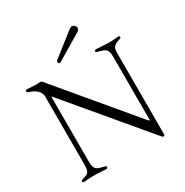

<svg xmlns="http://www.w3.org/2000/svg" viewBox="-211 -1119 1253 1299"><g transform="rotate(-30 416.0 -470.0)"><path d="M695.3 7.8C700.3 7.8 704.5 3.6 704.5 -5V-624.3C704.5 -677.6 705.3 -692.8 765.6 -711.6C772.4 -713.8 777 -717 777 -723C777 -728.7 772.7 -731.5 766.3 -731.5C748.6 -731.5 722.7 -726.2 683.9 -727.3C640.6 -728.3 616.1 -732.2 595.2 -732.2C585.2 -732.2 581 -728.3 581 -723.7C581 -718 583.1 -714.5 599.4 -710.2C628.9 -702.4 645.2 -697.8 655.5 -685.4C665.5 -672.9 669 -655.5 669 -631.4V-140.6C668.7 -132.5 666.9 -131.7 661.2 -137.4L653.8 -144.9L183.2 -706.7C177.2 -714.1 166.2 -729.4 157 -729.4C143.8 -729.4 141 -727.3 121.4 -727.3C106.2 -727.3 70.7 -731.5 54.7 -731.5C46.2 -731.5 41.2 -728.7 41.2 -722.3C41.2 -714.1 46.9 -711.3 60.4 -706.7C126.1 -684.7 135.7 -646.3 135.7 -628.6V-101.6C135.7 -51.8 132.5 -30.2 87.4 -19.2C66.4 -13.8 63.9 -11 63.9 -4.3C63.9 1.4 68.2 5 74.6 5C92.3 5 117.5 0 156.2 0.7C202.8 1.1 220.5 5 245 5C255 5 260.7 1.1 260.7 -4.3C260.7 -11.4 258.2 -13.8 237.2 -18.5C182.5 -30.5 171.2 -41.9 171.2 -102.3V-597.3C171.5 -604.8 172.6 -605.8 177.2 -601.6L681.1 -1.4C684.7 2.8 689.3 7.8 695.3 7.8ZM323.2 -786.9C323.2 -779.8 328.1 -774.1 335.2 -774.1C338.1 -774.1 340.9 -775.6 343.8 -777L541.2 -894.9C553.3 -902 558.2 -911.6 558.2 -920.5C558.2 -934.7 544.7 -948.2 529.1 -948.2C522 -948.2 515.6 -945.3 508.5 -940.3L331 -801.1C325.3 -796.9 323.2 -791.5 323.2 -786.9Z"/></g></svg>

Font: Margiela Serif Light
Style: Regular
Weight: 300
Designer: Andreas Faust, Stefan Endress
Version: Version 1.002;FEAKit 1.0